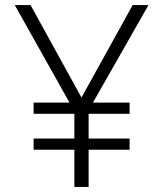

<svg xmlns="http://www.w3.org/2000/svg" viewBox="-20 -734 640 754"><path d="M272 0V-146H112V-190H272V-287H112V-331H253L38 -714H100L300 -351L501 -714H563L345 -331H489V-287H328V-190H489V-146H328V0Z"/></svg>

Font: Noto Sans Mono Light
Style: Regular
Weight: 300
Designer: Monotype Design Team
Foundry: Monotype Imaging Inc.
Version: Version 2.014; ttfautohint (v1.8.4.7-5d5b)